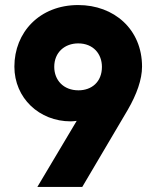

<svg xmlns="http://www.w3.org/2000/svg" viewBox="-20 -741 619 761"><path d="M290 -721C137 -721 37 -613 37 -477C37 -352 136 -260 260 -260C268 -260 276 -261 284 -262L128 0H306L486 -305C522 -367 543 -426 543 -477C543 -625 432 -721 290 -721ZM291 -383C231 -383 195 -424 195 -476C195 -534 237 -569 290 -569C350 -569 384 -527 384 -476C384 -416 343 -383 291 -383Z"/></svg>

Font: UULA Sans
Style: Bold
Weight: 700
Designer: Mohamed Gaber, Laura Garcia Mut
Foundry: Kief Type Foundry
Version: Version 3.006;hotconv 1.0.109;makeotfexe 2.5.65596